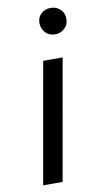

<svg xmlns="http://www.w3.org/2000/svg" viewBox="-85 -777 423 816"><g transform="rotate(-10 126.5 -368.5)"><path d="M33 0 125 -521H209L117 0ZM195 -623Q170 -623 154 -639.5Q138 -656 137 -681Q137 -706 153.5 -721.5Q170 -737 195 -737Q219 -737 236 -721.5Q253 -706 253 -681Q254 -656 236.5 -639.5Q219 -623 195 -623Z"/></g></svg>

Font: DM Sans 10pt
Style: Italic
Weight: 400
Italic angle: -10°
Version: Version 4.004;gftools[0.9.30]